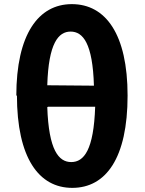

<svg xmlns="http://www.w3.org/2000/svg" viewBox="-20 -854 704 930"><path d="M62 -393C62 -89 168 56 330 56C493 56 598 -88 598 -391C598 -688 492 -834 328 -834C166 -834 59 -688 59 -389ZM213 -337H441C434 -128 387 -69 325 -69C264 -69 216 -127 209 -335ZM209 -441C215 -645 263 -701 322 -701C382 -701 429 -644 435 -439Z"/></svg>

Font: GenEiGothic-pro-Regular
Style: Bold
Weight: 700
Designer: Ryoko NISHIZUKA (kana & ideographs); Paul D. Hunt (Latin, Greek & Cyrillic); Wenlong ZHANG (bopomofo); Sandoll Communica
Foundry: Adobe Systems Incorporated; o_tamon
Version: Version 1.000.140830